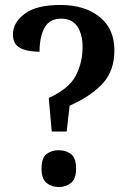

<svg xmlns="http://www.w3.org/2000/svg" viewBox="-20 -744 519 772"><path d="M176 -350Q257 -387 284.5 -439.5Q312 -492 312 -555Q312 -606 291 -637.5Q270 -669 226 -669Q179 -669 159 -632.5Q139 -596 139 -536Q89 -536 60.5 -551.5Q32 -567 32 -605Q32 -653 79 -688.5Q126 -724 223 -724Q321 -724 380.5 -676Q440 -628 440 -542Q440 -461 394.5 -410Q349 -359 260 -319L248 -215H188ZM216 8Q187 8 167 -8.5Q147 -25 147 -66Q147 -109 167 -124.5Q187 -140 216 -140Q245 -140 265.5 -124.5Q286 -109 286 -66Q286 -25 265.5 -8.5Q245 8 216 8Z"/></svg>

Font: Noto Serif Ethiopic SemiCondensed SemiBold
Style: Regular
Weight: 600
Width: 4
Designer: Monotype Design Team
Foundry: Monotype Imaging Inc.
Version: Version 2.102; ttfautohint (v1.8.4.7-5d5b)